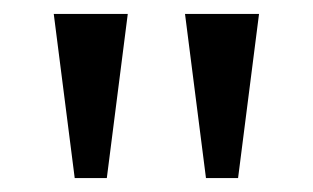

<svg xmlns="http://www.w3.org/2000/svg" viewBox="-20 -734 448 275"><path d="M87 -479 57 -714H163L133 -479ZM275 -479 245 -714H351L321 -479Z"/></svg>

Font: Noto Serif Dives Akuru
Style: Regular
Weight: 400
Designer: Fernando Caro
Foundry: Fernando Caro
Version: Version 2.000; ttfautohint (v1.8.4.7-5d5b)